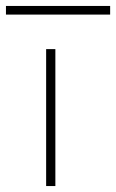

<svg xmlns="http://www.w3.org/2000/svg" viewBox="-65 -625 390 645"><path d="M90 -460V0H121V-460ZM-45 -576H305V-605H-45Z"/></svg>

Font: Jost ExtraLight
Style: Regular
Weight: 250
Version: Version 3.710